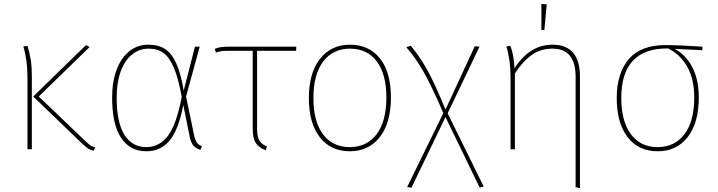

<svg xmlns="http://www.w3.org/2000/svg" viewBox="-20 -755 3633 971"><path d="M176 -267 408 -45Q426 -28 436 -20.5Q446 -13 461 -10L454 7Q437 4 425 -4Q413 -12 392 -32L148 -267L415 -527L433 -517ZM141 -361V0H119V-363Q119 -452 98 -520L119 -523Q130 -487 135.5 -453Q141 -419 141 -361Z M909 -297 966 -519H990L921 -267L962 -69Q968 -43 977 -32Q986 -21 1001 -16L994 3Q973 -3 960 -16.5Q947 -30 940 -61L907 -224Q883 -99 838 -44.5Q793 10 720 10Q637 10 592 -58.5Q547 -127 547 -262Q547 -341 569.5 -401.5Q592 -462 633.5 -495.5Q675 -529 731 -529Q780 -529 813.5 -508Q847 -487 870.5 -436.5Q894 -386 909 -297ZM570 -262Q570 -136 609 -73.5Q648 -11 720 -11Q786 -11 829 -67.5Q872 -124 899 -265Q882 -359 859.5 -412Q837 -465 807 -487Q777 -509 732 -509Q685 -509 648 -479.5Q611 -450 590.5 -394Q570 -338 570 -262Z M1280 -498V-106Q1280 -65 1291 -45.5Q1302 -26 1330 -14L1324 5Q1287 -9 1272.5 -33.5Q1258 -58 1258 -106V-498H1141Q1115 -498 1101.5 -496.5Q1088 -495 1072 -489L1066 -508Q1081 -514 1097 -516.5Q1113 -519 1138 -519H1478V-498Z M1957 -262Q1957 -134 1901 -62Q1845 10 1749 10Q1652 10 1597 -61.5Q1542 -133 1542 -259Q1542 -386 1598.5 -457.5Q1655 -529 1750 -529Q1846 -529 1901.5 -459.5Q1957 -390 1957 -262ZM1565 -259Q1565 -141 1613.5 -76Q1662 -11 1749 -11Q1835 -11 1884.5 -76Q1934 -141 1934 -262Q1934 -380 1885.5 -444.5Q1837 -509 1750 -509Q1664 -509 1614.5 -444Q1565 -379 1565 -259Z M2426 188 2406 194 2233 -163 2061 194 2039 191 2222 -183Q2162 -322 2121.5 -393Q2081 -464 2035 -516L2057 -524Q2101 -472 2139.5 -403.5Q2178 -335 2233 -201L2381 -521L2405 -519L2244 -182Z M2913 -369V196L2891 192V-367Q2891 -509 2774 -509Q2714 -509 2669 -477Q2624 -445 2584 -384V0H2562V-363Q2562 -452 2541 -520L2561 -523Q2579 -478 2582 -410Q2659 -529 2774 -529Q2844 -529 2878.5 -488Q2913 -447 2913 -369ZM2745 -733 2733 -603H2718V-735Z M3532 -501 3392 -508Q3448 -478 3481 -415.5Q3514 -353 3514 -262Q3514 -134 3458 -62Q3402 10 3306 10Q3209 10 3154 -61.5Q3099 -133 3099 -259Q3099 -384 3159.5 -455.5Q3220 -527 3345 -527Q3412 -527 3532 -519ZM3359 -510H3356Q3122 -511 3122 -259Q3122 -142 3170.5 -76.5Q3219 -11 3306 -11Q3392 -11 3441.5 -76.5Q3491 -142 3491 -262Q3491 -355 3455.5 -417.5Q3420 -480 3359 -510Z"/></svg>

Font: Fira Sans Thin
Style: Regular
Weight: 100
Designer: bBox Type GmbH & Carrois Corporate GbR & Edenspiekermann AG
Foundry: bBox Type GmbH & Carrois Corporate GbR & Edenspiekermann AG
Version: Version 4.301